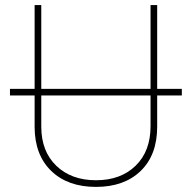

<svg xmlns="http://www.w3.org/2000/svg" viewBox="-20 -731 760 761"><path d="M603 -710.9V-378.9H700.7V-352.5H603V-229.5Q603 -116.7 537.6 -53.5Q472.2 9.8 360.4 9.8Q248.5 9.8 183.1 -53.5Q117.7 -116.7 117.2 -227.5V-352.5H19.5V-378.9H117.2V-710.9H143.6V-378.9H576.7V-710.9ZM360.4 -16.6Q458.5 -16.6 517.6 -74.2Q576.7 -131.8 576.7 -231V-352.5H143.6V-229Q143.6 -131.3 203.1 -74Q262.7 -16.6 360.4 -16.6Z"/></svg>

Font: Roboto Thin
Style: Regular
Weight: 250
Designer: Google
Version: Version 2.134; 2016